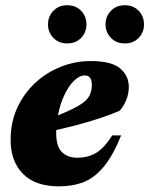

<svg xmlns="http://www.w3.org/2000/svg" viewBox="-20 -678 556 714"><path d="M430.5 -174.5Q400.5 -100 366.5 -58.8Q332.5 -17.5 291.8 -1.2Q251 15 199.5 15Q111.5 15 65.5 -31.5Q19.5 -78 19.5 -157.5Q19.5 -223.5 44.2 -277.2Q69 -331 111.2 -370Q153.5 -409 206.8 -430Q260 -451 317.5 -451Q394.5 -451 426.8 -423.5Q459 -396 459 -354.5Q459 -330 449.8 -306.8Q440.5 -283.5 425 -266Q376.5 -245.5 314.8 -227Q253 -208.5 189 -194.5Q189 -188.5 189 -182.5Q189 -133.5 210.2 -112.5Q231.5 -91.5 267.5 -91.5Q307.5 -91.5 337.5 -109.5Q367.5 -127.5 397.5 -174.5ZM295.5 -397.5Q275.5 -397.5 255.5 -378Q235.5 -358.5 219.5 -325Q203.5 -291.5 195.5 -249Q248 -270 275.2 -286.8Q302.5 -303.5 312 -321Q321.5 -338.5 321.5 -362Q321.5 -397.5 295.5 -397.5ZM230 -516.5Q198.5 -516.5 178.5 -537.2Q158.5 -558 158.5 -587Q158.5 -617 178.5 -637.8Q198.5 -658.5 230 -658.5Q262 -658.5 281.8 -637.8Q301.5 -617 301.5 -587Q301.5 -558 281.8 -537.2Q262 -516.5 230 -516.5ZM444 -516.5Q412.5 -516.5 392.5 -537.2Q372.5 -558 372.5 -587Q372.5 -617 392.5 -637.8Q412.5 -658.5 444 -658.5Q476 -658.5 495.8 -637.8Q515.5 -617 515.5 -587Q515.5 -558 495.8 -537.2Q476 -516.5 444 -516.5Z"/></svg>

Font: Newsreader Text ExtraBold
Style: Italic
Weight: 800
Italic angle: -17°
Designer: Hugues Gentile
Foundry: Production Type
Version: Version 1.001